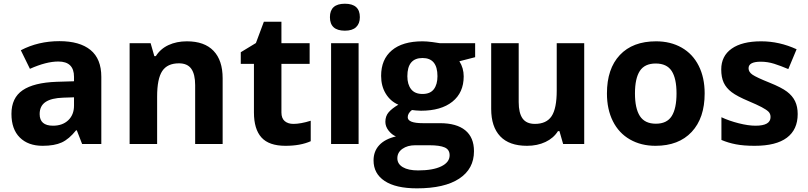

<svg xmlns="http://www.w3.org/2000/svg" viewBox="-20 -780 4379 1040"><path d="M424.8 0 396 -74.2H392.1Q354.5 -26.9 314.7 -8.5Q274.9 9.8 210.9 9.8Q132.3 9.8 87.2 -35.2Q42 -80.1 42 -163.1Q42 -250 102.8 -291.3Q163.6 -332.5 286.1 -336.9L380.9 -339.8V-363.8Q380.9 -446.8 295.9 -446.8Q230.5 -446.8 142.1 -407.2L92.8 -507.8Q187 -557.1 301.8 -557.1Q411.6 -557.1 470.2 -509.3Q528.8 -461.4 528.8 -363.8V0ZM380.9 -252.9 323.2 -251Q258.3 -249 226.6 -227.5Q194.8 -206.1 194.8 -162.1Q194.8 -99.1 267.1 -99.1Q318.8 -99.1 349.9 -128.9Q380.9 -158.7 380.9 -208Z M1186 0H1037.1V-318.8Q1037.1 -377.9 1016.1 -407.5Q995.1 -437 949.2 -437Q886.7 -437 858.9 -395.3Q831.1 -353.5 831.1 -256.8V0H682.1V-545.9H795.9L815.9 -476.1H824.2Q849.1 -515.6 892.8 -535.9Q936.5 -556.2 992.2 -556.2Q1087.4 -556.2 1136.7 -504.6Q1186 -453.1 1186 -356Z M1569.3 -108.9Q1608.4 -108.9 1663.1 -126V-15.1Q1607.4 9.8 1526.4 9.8Q1437 9.8 1396.2 -35.4Q1355.5 -80.6 1355.5 -170.9V-434.1H1284.2V-497.1L1366.2 -546.9L1409.2 -662.1H1504.4V-545.9H1657.2V-434.1H1504.4V-170.9Q1504.4 -139.2 1522.2 -124Q1540 -108.9 1569.3 -108.9Z M1767.1 -687Q1767.1 -759.8 1848.1 -759.8Q1929.2 -759.8 1929.2 -687Q1929.2 -652.3 1908.9 -633.1Q1888.7 -613.8 1848.1 -613.8Q1767.1 -613.8 1767.1 -687ZM1922.4 0H1773.4V-545.9H1922.4Z M2553.7 -545.9V-470.2L2468.3 -448.2Q2491.7 -411.6 2491.7 -366.2Q2491.7 -278.3 2430.4 -229.2Q2369.1 -180.2 2260.3 -180.2L2233.4 -181.6L2211.4 -184.1Q2188.5 -166.5 2188.5 -145Q2188.5 -112.8 2270.5 -112.8H2363.3Q2453.1 -112.8 2500.2 -74.2Q2547.4 -35.6 2547.4 39.1Q2547.4 134.8 2467.5 187.5Q2387.7 240.2 2238.3 240.2Q2124 240.2 2063.7 200.4Q2003.4 160.6 2003.4 88.9Q2003.4 39.6 2034.2 6.3Q2064.9 -26.9 2124.5 -41Q2101.6 -50.8 2084.5 -73Q2067.4 -95.2 2067.4 -120.1Q2067.4 -151.4 2085.4 -172.1Q2103.5 -192.9 2137.7 -212.9Q2094.7 -231.4 2069.6 -272.5Q2044.4 -313.5 2044.4 -369.1Q2044.4 -458.5 2102.5 -507.3Q2160.6 -556.2 2268.6 -556.2Q2291.5 -556.2 2323 -552Q2354.5 -547.9 2363.3 -545.9ZM2132.3 77.1Q2132.3 107.9 2161.9 125.5Q2191.4 143.1 2244.6 143.1Q2324.7 143.1 2370.1 121.1Q2415.5 99.1 2415.5 61Q2415.5 30.3 2388.7 18.6Q2361.8 6.8 2305.7 6.8H2228.5Q2187.5 6.8 2159.9 26.1Q2132.3 45.4 2132.3 77.1ZM2186.5 -367.2Q2186.5 -322.8 2206.8 -296.9Q2227.1 -271 2268.6 -271Q2310.5 -271 2330.1 -296.9Q2349.6 -322.8 2349.6 -367.2Q2349.6 -465.8 2268.6 -465.8Q2186.5 -465.8 2186.5 -367.2Z M3030.3 0 3010.3 -69.8H3002.4Q2978.5 -31.7 2934.6 -11Q2890.6 9.8 2834.5 9.8Q2738.3 9.8 2689.5 -41.7Q2640.6 -93.3 2640.6 -189.9V-545.9H2789.6V-227.1Q2789.6 -168 2810.5 -138.4Q2831.5 -108.9 2877.4 -108.9Q2939.9 -108.9 2967.8 -150.6Q2995.6 -192.4 2995.6 -289.1V-545.9H3144.5V0Z M3419.4 -273.9Q3419.4 -192.9 3446 -151.4Q3472.7 -109.9 3532.7 -109.9Q3592.3 -109.9 3618.4 -151.1Q3644.5 -192.4 3644.5 -273.9Q3644.5 -355 3618.2 -395.5Q3591.8 -436 3531.7 -436Q3472.2 -436 3445.8 -395.8Q3419.4 -355.5 3419.4 -273.9ZM3796.9 -273.9Q3796.9 -140.6 3726.6 -65.4Q3656.2 9.8 3530.8 9.8Q3452.1 9.8 3392.1 -24.7Q3332 -59.1 3299.8 -123.5Q3267.6 -188 3267.6 -273.9Q3267.6 -407.7 3337.4 -481.9Q3407.2 -556.2 3533.7 -556.2Q3612.3 -556.2 3672.4 -522Q3732.4 -487.8 3764.6 -423.8Q3796.9 -359.9 3796.9 -273.9Z M4300.8 -162.1Q4300.8 -78.1 4242.4 -34.2Q4184.1 9.8 4067.9 9.8Q4008.3 9.8 3966.3 1.7Q3924.3 -6.3 3887.7 -22V-145Q3929.2 -125.5 3981.2 -112.3Q4033.2 -99.1 4072.8 -99.1Q4153.8 -99.1 4153.8 -146Q4153.8 -163.6 4143.1 -174.6Q4132.3 -185.5 4106 -199.5Q4079.6 -213.4 4035.6 -231.9Q3972.7 -258.3 3943.1 -280.8Q3913.6 -303.2 3900.1 -332.3Q3886.7 -361.3 3886.7 -403.8Q3886.7 -476.6 3943.1 -516.4Q3999.5 -556.2 4103 -556.2Q4201.7 -556.2 4294.9 -513.2L4250 -405.8Q4209 -423.3 4173.3 -434.6Q4137.7 -445.8 4100.6 -445.8Q4034.7 -445.8 4034.7 -410.2Q4034.7 -390.1 4055.9 -375.5Q4077.1 -360.8 4148.9 -332Q4212.9 -306.2 4242.7 -283.7Q4272.5 -261.2 4286.6 -231.9Q4300.8 -202.6 4300.8 -162.1Z"/></svg>

Font: Zoram GWebM
Style: Bold
Weight: 700
Foundry: Ascender Corporation
Version: Version 1.000